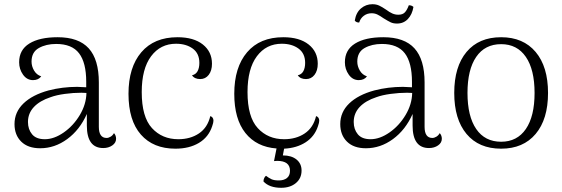

<svg xmlns="http://www.w3.org/2000/svg" viewBox="-20 -694 2674 913"><path d="M532 -34Q532 -15 514 -2.5Q496 10 471 10Q393 10 393 -97V-152Q359 -76 299.5 -32.5Q240 11 171 11Q113 11 81 -20.5Q49 -52 49 -104Q49 -161 91.5 -202Q134 -243 211 -264Q277 -281 347 -281Q362 -281 390 -279V-305Q390 -396 356 -440.5Q322 -485 247 -485Q199 -485 164.5 -465.5Q130 -446 130 -401Q130 -379 142 -358.5Q154 -338 176 -331Q163 -313 137 -313Q108 -313 89.5 -339Q71 -365 71 -398Q71 -457 119.5 -487Q168 -517 254 -517Q354 -517 402 -464Q450 -411 450 -302V-91Q450 -38 487 -38Q496 -38 506 -44Q516 -50 522 -61Q532 -50 532 -34ZM391 -252 367 -253Q329 -253 288.5 -247.5Q248 -242 221 -232Q169 -215 141 -185Q113 -155 113 -114Q113 -79 132.5 -55.5Q152 -32 193 -32Q237 -32 283 -64Q329 -96 359.5 -147Q390 -198 391 -252Z M591 -248Q591 -374 652 -445.5Q713 -517 824 -517Q901 -517 944.5 -482.5Q988 -448 988 -391Q988 -358 972.5 -338Q957 -318 932 -318Q905 -318 893 -336Q911 -340 919.5 -355.5Q928 -371 928 -395Q928 -440 896.5 -463Q865 -486 817 -486Q743 -486 698.5 -426.5Q654 -367 654 -256Q654 -138 702.5 -85Q751 -32 828 -32Q885 -32 926 -59.5Q967 -87 980 -142Q995 -137 995 -120Q995 -111 989 -94Q972 -42 926 -14.5Q880 13 814 13Q709 13 650 -54Q591 -121 591 -248Z M1498 -120Q1498 -111 1492 -94Q1476 -45 1433.5 -17.5Q1391 10 1331 13L1325 45Q1366 45 1390 64.5Q1414 84 1414 117Q1414 154 1387 176.5Q1360 199 1317 199Q1261 199 1233 169V167Q1233 160 1236.5 152.5Q1240 145 1245 142Q1258 152 1270.5 158Q1283 164 1306 164Q1330 164 1344.5 152.5Q1359 141 1359 118Q1359 71 1298 71L1283 72L1295 12Q1200 5 1147 -61.5Q1094 -128 1094 -248Q1094 -374 1155 -445.5Q1216 -517 1327 -517Q1404 -517 1447.5 -482.5Q1491 -448 1491 -391Q1491 -358 1475.5 -338Q1460 -318 1435 -318Q1408 -318 1396 -336Q1414 -340 1422.5 -355.5Q1431 -371 1431 -395Q1431 -440 1399.5 -463Q1368 -486 1320 -486Q1246 -486 1201.5 -426.5Q1157 -367 1157 -256Q1157 -138 1205.5 -85Q1254 -32 1331 -32Q1388 -32 1429 -59.5Q1470 -87 1483 -142Q1498 -137 1498 -120Z M2081 -34Q2081 -15 2063 -2.5Q2045 10 2020 10Q1942 10 1942 -97V-152Q1908 -76 1848.5 -32.5Q1789 11 1720 11Q1662 11 1630 -20.5Q1598 -52 1598 -104Q1598 -161 1640.5 -202Q1683 -243 1760 -264Q1826 -281 1896 -281Q1911 -281 1939 -279V-305Q1939 -396 1905 -440.5Q1871 -485 1796 -485Q1748 -485 1713.5 -465.5Q1679 -446 1679 -401Q1679 -379 1691 -358.5Q1703 -338 1725 -331Q1712 -313 1686 -313Q1657 -313 1638.5 -339Q1620 -365 1620 -398Q1620 -457 1668.5 -487Q1717 -517 1803 -517Q1903 -517 1951 -464Q1999 -411 1999 -302V-91Q1999 -38 2036 -38Q2045 -38 2055 -44Q2065 -50 2071 -61Q2081 -50 2081 -34ZM1940 -252 1916 -253Q1878 -253 1837.5 -247.5Q1797 -242 1770 -232Q1718 -215 1690 -185Q1662 -155 1662 -114Q1662 -79 1681.5 -55.5Q1701 -32 1742 -32Q1786 -32 1832 -64Q1878 -96 1908.5 -147Q1939 -198 1940 -252ZM1868 -582Q1850 -582 1837.5 -588Q1825 -594 1804 -607Q1787 -619 1774.5 -625Q1762 -631 1747 -631Q1726 -631 1710 -619Q1694 -607 1688 -587H1686Q1674 -587 1667 -596Q1673 -634 1696.5 -654Q1720 -674 1751 -674Q1769 -674 1783 -667.5Q1797 -661 1816 -648Q1832 -636 1845.5 -630Q1859 -624 1874 -624Q1895 -624 1905.5 -635.5Q1916 -647 1924 -669Q1938 -669 1946 -661Q1940 -625 1919.5 -603.5Q1899 -582 1868 -582Z M2140 -252Q2140 -377 2198.5 -447Q2257 -517 2363 -517Q2468 -517 2527 -447Q2586 -377 2586 -252Q2586 -127 2527 -57Q2468 13 2363 13Q2257 13 2198.5 -57Q2140 -127 2140 -252ZM2522 -252Q2522 -363 2480.5 -423.5Q2439 -484 2363 -484Q2286 -484 2244.5 -423.5Q2203 -363 2203 -252Q2203 -141 2244.5 -80.5Q2286 -20 2363 -20Q2439 -20 2480.5 -80.5Q2522 -141 2522 -252Z"/></svg>

Font: Arima Madurai Light
Style: Regular
Weight: 300
Designer: Joana Correia and Natanael Gama
Foundry: NDISCOVER
Version: Version 1.019